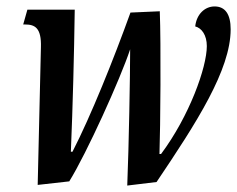

<svg xmlns="http://www.w3.org/2000/svg" viewBox="-20 -566 736 596"><path d="M375 10 466 -1C590 -185 696 -349 696 -475C696 -522 679 -546 646 -546C616 -546 590 -522 586 -484C606 -479 622 -457 622 -423C622 -357 568 -206 480 -88H475C478 -170 480 -431 476 -531L385 -527C332 -380 262 -206 205 -95H200C206 -239 210 -396 212 -536H65L52 -490H58C88 -490 109 -480 107 -419L97 8L195 -3C249 -90 354 -322 384 -413C384 -334 380 -113 375 10Z"/></svg>

Font: Noto Serif Condensed Semi
Style: Italic
Weight: 600
Width: 3
Italic angle: -12°
Designer: Monotype Design Team
Foundry: Monotype Imaging Inc.
Version: Version 1.901